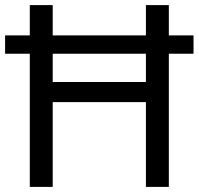

<svg xmlns="http://www.w3.org/2000/svg" viewBox="-20 -734 781 754"><path d="M97 0V-523H0V-595H97V-714H187V-595H553V-714H643V-595H740V-523H643V0H553V-333H187V0ZM187 -412H553V-523H187Z"/></svg>

Font: Noto Sans Tifinagh Azawagh
Style: Regular
Weight: 400
Designer: JamraPatel
Foundry: JamraPatel LLC
Version: Version 2.006; ttfautohint (v1.8.4.7-5d5b)